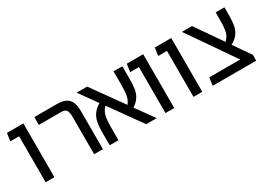

<svg xmlns="http://www.w3.org/2000/svg" viewBox="-7 -1154 2416 1744"><g transform="rotate(-30 1200.5 -282.0)"><path d="M122 -482H30L42 -564H214V0H122Z M631 -392Q631 -440 617.5 -461Q604 -482 563 -482H329V-564H564Q627 -564 661.5 -544.5Q696 -525 709.5 -487.5Q723 -450 723 -392V0H631Z M1177 0 940 -331Q908 -299 897 -256.5Q886 -214 886 -134V0H794V-134Q794 -197 802.5 -239.5Q811 -282 835 -316.5Q859 -351 905 -379L773 -564H883L1117 -237Q1144 -269 1152 -311.5Q1160 -354 1160 -436V-564H1252V-436Q1252 -371 1245.5 -328.5Q1239 -286 1217 -251Q1195 -216 1152 -188L1287 0Z M1379 -482H1287L1299 -564H1471V0H1379Z M1673 -482H1581L1593 -564H1765V0H1673Z M2331 -61V0H1875L1885 -82H2210L1877 -564H1983L2174 -288Q2209 -317 2220 -361Q2231 -405 2231 -486V-564H2323V-486Q2323 -421 2315.5 -377.5Q2308 -334 2283 -298.5Q2258 -263 2209 -237Z"/></g></svg>

Font: FiraGOUPP
Style: Medium
Weight: 400
Designer: bBox Type
Foundry: bBox Type GmbH
Version: Version 1.001